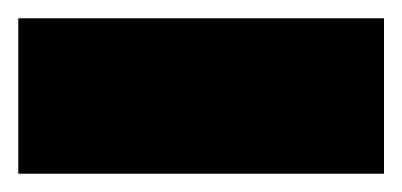

<svg xmlns="http://www.w3.org/2000/svg" viewBox="-20 -190 440 210"><path d="M0 0H400V-170H0ZM0 0Q0 0 0 0Q0 0 0 0Q0 0 0 0Q0 0 0 0Q0 0 0 0Q0 0 0 0H400Q400 0 400 0Q400 0 400 0Q400 0 400 0Q400 0 400 0Q400 0 400 0Q400 0 400 0ZM0 -170Q0 -170 0 -170Q0 -170 0 -170Q0 -170 0 -170Q0 -170 0 -170Q0 -170 0 -170Q0 -170 0 -170H400Q400 -170 400 -170Q400 -170 400 -170Q400 -170 400 -170Q400 -170 400 -170Q400 -170 400 -170Q400 -170 400 -170Z"/></svg>

Font: Wavefont
Style: Regular
Weight: 400
Monospace: yes
Version: Version 3.003